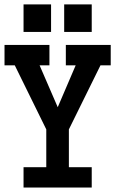

<svg xmlns="http://www.w3.org/2000/svg" viewBox="-30 -838 596 858"><path d="M464.8 -545.9H418.9L277.8 -259.8V-90.8H379.9V0H75.2V-90.8H176.8V-259.8L36.1 -545.9H-9.8V-637.2H190.9V-545.9H147L228 -358.9L308.1 -545.9H264.2V-637.2H464.8ZM379.9 -695.3H256.8V-818.4H379.9ZM198.2 -695.3H75.2V-818.4H198.2Z"/></svg>

Font: Anonymous Pro
Style: Bold
Weight: 700
Monospace: yes
Designer: Mark Simonson
Version: Version 1.003